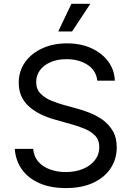

<svg xmlns="http://www.w3.org/2000/svg" viewBox="-20 -962 682 995"><path d="M320.8 12.7Q242.2 12.7 184.3 -12.7Q126.5 -38.1 93.8 -83.7Q61 -129.4 56.6 -190.4H151.9Q155.8 -149.4 179.7 -122.8Q203.6 -96.2 241 -83.3Q278.3 -70.3 320.8 -70.3Q370.1 -70.3 409.4 -86.4Q448.7 -102.5 471.7 -131.8Q494.6 -161.1 494.6 -199.7Q494.6 -234.9 474.9 -256.8Q455.1 -278.8 422.4 -293Q389.6 -307.1 350.6 -317.9L262.7 -342.8Q174.8 -367.7 126 -414.1Q77.1 -460.4 77.1 -532.7Q77.1 -594.2 110.4 -640.4Q143.6 -686.5 200.2 -711.9Q256.8 -737.3 327.1 -737.3Q398.9 -737.3 454.1 -711.9Q509.3 -686.5 541.3 -642.8Q573.2 -599.1 575.2 -543.9H484.4Q478 -597.2 433.6 -626.2Q389.2 -655.3 324.2 -655.3Q277.3 -655.3 241.9 -639.9Q206.5 -624.5 187 -597.9Q167.5 -571.3 167.5 -537.1Q167.5 -499 191.2 -475.8Q214.8 -452.6 247.3 -439.7Q279.8 -426.8 306.2 -419.4L378.9 -399.4Q408.2 -391.6 443.6 -377.9Q479 -364.3 511.2 -341.6Q543.5 -318.8 564.2 -283.9Q585 -249 585 -198.2Q585 -138.7 554 -90.8Q522.9 -43 463.9 -15.1Q404.8 12.7 320.8 12.7ZM281.7 -798.8 350.1 -942.4H448.2L353.5 -798.8Z"/></svg>

Font: Adwaita Sans
Style: Regular
Weight: 400
Designer: Rasmus Andersson
Foundry: rsms
Version: Version 4.001;git-9221beed3